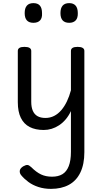

<svg xmlns="http://www.w3.org/2000/svg" viewBox="-20 -815 654 1229"><path d="M260 17Q207 17 170 -2Q133 -21 113.5 -60.5Q94 -100 94 -161V-489Q94 -502 104.5 -508.5Q115 -515 136 -515Q158 -515 169 -508.5Q180 -502 180 -489V-163Q180 -129 190 -106Q200 -83 220 -71.5Q240 -60 271 -60Q301 -60 326.5 -73Q352 -86 372.5 -110Q393 -134 408.5 -166.5Q424 -199 434 -237V-489Q434 -502 444.5 -508.5Q455 -515 477 -515Q498 -515 509 -508.5Q520 -502 520 -489V159Q520 236 494.5 289Q469 342 421 368Q373 394 306 394Q263 394 226 382Q189 370 161.5 349.5Q134 329 116 307Q105 294 106.5 278.5Q108 263 128 250Q146 240 156 241Q166 242 180 255Q212 287 242.5 301.5Q273 316 313 316Q353 316 379.5 300Q406 284 420 248.5Q434 213 434 157V-104Q420 -74 400.5 -51Q381 -28 358 -13Q335 2 310.5 9.5Q286 17 260 17ZM194 -669Q166 -669 152 -684.5Q138 -700 138 -731Q138 -763 152 -779Q166 -795 194 -795Q222 -795 235.5 -779Q249 -763 249 -731Q251 -700 236.5 -684.5Q222 -669 194 -669ZM423 -669Q395 -669 381 -684.5Q367 -700 367 -731Q367 -763 381 -779Q395 -795 423 -795Q450 -795 464 -779Q478 -763 478 -731Q479 -700 464.5 -684.5Q450 -669 423 -669Z"/></svg>

Font: Playwrite IT Moderna
Style: Regular
Weight: 400
Designer: Veronika Burian, José Scaglione
Foundry: TypeTogether
Version: Version 1.002